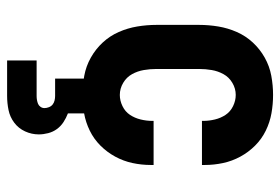

<svg xmlns="http://www.w3.org/2000/svg" viewBox="-144 -424 788 540"><g transform="rotate(90 250.0 -154.0)"><path d="M247 8Q220 8 193 3Q166 -2 142 -15.5Q118 -29 99.5 -49Q81 -69 70 -94Q59 -119 54.5 -146Q50 -173 50 -200V-320Q50 -347 54.5 -374Q59 -401 70 -426Q81 -451 99.5 -471Q118 -491 142 -504.5Q166 -518 193 -523Q220 -528 247 -528Q273 -528 298.5 -523.5Q324 -519 347.5 -507.5Q371 -496 389.5 -477.5Q408 -459 420.5 -436Q433 -413 438.5 -387.5Q444 -362 444 -336V-328H320V-332Q320 -348 316 -364.5Q312 -381 303 -394.5Q294 -408 278.5 -415.5Q263 -423 247 -423Q229 -423 213 -413.5Q197 -404 188.5 -388.5Q180 -373 177 -355.5Q174 -338 174 -320V-200Q174 -182 177 -164.5Q180 -147 188.5 -131.5Q197 -116 213 -106.5Q229 -97 247 -97Q263 -97 278.5 -104.5Q294 -112 303 -125.5Q312 -139 316 -155.5Q320 -172 320 -188V-192H444V-184Q444 -158 438.5 -132.5Q433 -107 420.5 -84Q408 -61 389.5 -42.5Q371 -24 347.5 -12.5Q324 -1 298.5 3.5Q273 8 247 8ZM150 220V137H250Q256 137 261.5 136Q267 135 272 133Q277 131 280.5 126Q284 121 284 115Q284 109 281.5 102.5Q279 96 274 92Q269 88 262.5 86.5Q256 85 250 85H201V-97H299V49Q312 54 323.5 61.5Q335 69 343 80Q351 91 354.5 104.5Q358 118 358 131Q358 151 349.5 169.5Q341 188 325 200Q309 212 289.5 216Q270 220 250 220Z"/></g></svg>

Font: Iosevka Term Curly Extrabold
Style: Regular
Weight: 800
Designer: Belleve Invis
Foundry: Belleve Invis
Version: Version 32.3.0